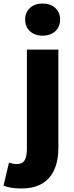

<svg xmlns="http://www.w3.org/2000/svg" viewBox="-80 -851 423 1092"><path d="M42 221C202 221 252 113 252 -13V-569H73V-7C73 55 58 82 15 82C0 82 -14 79 -29 74L-60 205C-36 214 -7 221 42 221ZM162 -648C221 -648 262 -684 262 -740C262 -795 221 -831 162 -831C104 -831 63 -795 63 -740C63 -684 104 -648 162 -648Z"/></svg>

Font: Noto Sans HK Black
Style: Regular
Weight: 900
Designer: Ryoko NISHIZUKA 西塚涼子 (kana, bopomofo & ideographs); Paul D. Hunt (Latin, Greek & Cyrillic); Sandoll Communications 산돌커뮤니
Foundry: Adobe
Version: Version 2.004;hotconv 1.0.118;makeotfexe 2.5.65603